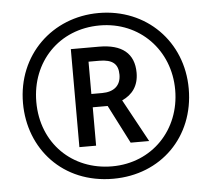

<svg xmlns="http://www.w3.org/2000/svg" viewBox="-52 -780 935 847"><g transform="rotate(-5 415.5 -357.0)"><path d="M416 10C628 10 782 -144 782 -357C782 -566 626 -724 415 -724C209 -724 48 -570 48 -357C48 -154 193 10 416 10ZM416 -45C240 -45 107 -173 107 -357C107 -534 234 -669 415 -669C591 -669 722 -534 722 -357C722 -180 593 -45 416 -45ZM279 -142H353V-312H419L506 -142H588L485 -331C531 -352 559 -389 559 -447C559 -533 505 -576 404 -576H279ZM400 -371H352V-514H399C459 -514 483 -492 483 -445C483 -397 452 -371 400 -371Z"/></g></svg>

Font: Noto Sans Gujarati Condensed Medium
Style: Regular
Weight: 500
Width: 3
Designer: Jelle Bosma - Monotype Design Team, Universal Thirst
Foundry: Monotype Imaging Inc.
Version: Version 2.106